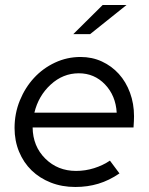

<svg xmlns="http://www.w3.org/2000/svg" viewBox="-20 -736 592 765"><path d="M456 -45Q415 -17 372 -4Q329 9 280 9Q227 9 182.5 -8.5Q138 -26 106 -57Q74 -88 56 -131.5Q38 -175 38 -226Q38 -284 59 -335.5Q80 -387 115.5 -425.5Q151 -464 199 -486.5Q247 -509 301 -509Q347 -509 386 -491Q425 -473 453.5 -441.5Q482 -410 498 -366.5Q514 -323 514 -273Q514 -263 513.5 -253.5Q513 -244 512 -228H110Q111 -153 160.5 -104Q210 -55 283 -55Q320 -55 355 -66Q390 -77 418 -96ZM294 -444Q231 -444 182 -399Q133 -354 117 -287H445Q441 -355 398.5 -399.5Q356 -444 294 -444ZM389 -716H484L339 -600H272Z"/></svg>

Font: Red Hat Display
Style: Italic
Weight: 400
Italic angle: -12°
Designer: Pentagram / MCKL
Foundry: Pentagram / MCKL
Version: Version 1.003; Red Hat Display Italic